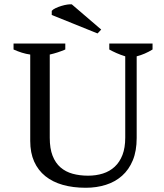

<svg xmlns="http://www.w3.org/2000/svg" viewBox="-20 -865 762 893"><path d="M43 -662.6H283.7V-634.8Q248.5 -619.6 211.4 -611.3V-224.1Q211.4 -174.3 224.6 -140.6Q237.8 -106.9 261.5 -86.4Q285.2 -65.9 317.9 -56.9Q350.6 -47.9 389.6 -47.9Q426.8 -47.9 458.5 -57.9Q490.2 -67.9 513.4 -89.4Q536.6 -110.8 549.6 -144.3Q562.5 -177.7 562.5 -225.1V-603Q540.5 -609.9 521.7 -618.2Q502.9 -626.5 488.3 -634.8V-662.6H689.5V-634.8Q653.8 -612.8 615.7 -603V-223.1Q615.7 -163.1 597.7 -119.4Q579.6 -75.7 547.6 -47.4Q515.6 -19 472.4 -5.4Q429.2 8.3 378.9 8.3Q319.8 8.3 272.2 -5.1Q224.6 -18.6 190.9 -45.7Q157.2 -72.8 138.9 -113.5Q120.6 -154.3 120.6 -209.5V-611.3Q101.6 -613.8 81.5 -620.1Q61.5 -626.5 43 -634.8ZM450.7 -727.5 433.6 -709.5 220.7 -795.4V-814.5Q226.1 -821.3 238.5 -827.1Q251 -833 265.4 -837.4Q279.8 -841.8 293.2 -843.8Q306.6 -845.7 314 -844.7Z"/></svg>

Font: PT Astra Serif
Style: Regular
Weight: 400
Designer: A.Korolkova, I. Chaeva
Foundry: ParaType Ltd
Version: Version 1.002